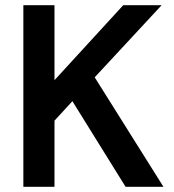

<svg xmlns="http://www.w3.org/2000/svg" viewBox="-20 -720 672 740"><path d="M70 0V-700H190V-411L455 -700H603L345 -422L610 0H464L259 -330L190 -255V0Z"/></svg>

Font: DM Sans 17pt SemiBold
Style: Regular
Weight: 600
Version: Version 4.004;gftools[0.9.30]